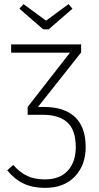

<svg xmlns="http://www.w3.org/2000/svg" viewBox="-20 -899 478 930"><path d="M395 -187Q395 -99 342.5 -44Q290 11 199 11Q138 11 94 -10Q50 -31 15 -74L44 -100Q77 -63 112.5 -46.5Q148 -30 197 -30Q270 -30 308.5 -72.5Q347 -115 347 -186Q347 -269 306.5 -306Q266 -343 187 -343H114V-381L319 -644H34V-684H373V-645L164 -381H192Q292 -381 343.5 -332Q395 -283 395 -187ZM312 -879 331 -857 216 -757H189L74 -857L94 -879L203 -799Z"/></svg>

Font: Fira Sans Condensed ExtraLight
Style: Regular
Weight: 275
Width: 3
Designer: Carrois Corporate & Edenspiekermann AG
Foundry: Carrois Corporate GbR & Edenspiekermann AG
Version: Version 4.203